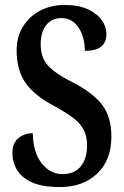

<svg xmlns="http://www.w3.org/2000/svg" viewBox="-20 -744 499 774"><path d="M222 10Q150 10 108.5 -9Q67 -28 48.5 -59Q30 -90 30 -127Q30 -167 54 -187Q78 -207 112 -207Q114 -128 148.5 -85Q183 -42 232 -42Q280 -42 305.5 -73.5Q331 -105 331 -158Q331 -197 315.5 -224Q300 -251 269.5 -273Q239 -295 194 -319Q116 -361 81.5 -412Q47 -463 47 -541Q47 -596 73 -637.5Q99 -679 142.5 -701.5Q186 -724 241 -724Q297 -724 334.5 -706.5Q372 -689 390.5 -662.5Q409 -636 409 -607Q409 -574 388.5 -556.5Q368 -539 322 -539Q322 -573 311.5 -603Q301 -633 280 -652Q259 -671 228 -671Q188 -671 166 -642.5Q144 -614 144 -564Q144 -532 155 -507.5Q166 -483 194.5 -460Q223 -437 275 -411Q356 -369 392.5 -320.5Q429 -272 429 -194Q429 -98 371.5 -44Q314 10 222 10Z"/></svg>

Font: Noto Serif Tamil ExtraCondensed SemiBold
Style: Italic
Weight: 600
Width: 2
Italic angle: -12°
Designer: Indian Type Foundry, Tom Grace, and the Monotype Design Team
Foundry: Monotype Imaging Inc.
Version: Version 2.003; ttfautohint (v1.8.4.7-5d5b)